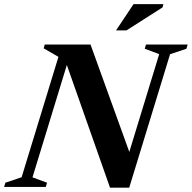

<svg xmlns="http://www.w3.org/2000/svg" viewBox="-48 -886 910 910"><path d="M579.5 -125.5 541.5 -89.5 706.5 -629.5 638 -655 644 -675H841.5L835.5 -655L758 -629L564.5 3.5H473.5L257 -611.5L281.5 -619.5L106 -45.5L175 -20L169 0H-28.5L-22.5 -20L54.5 -46L229 -616.5L159 -657L164 -675H381ZM502 -742 585 -866.5H726.5L722.5 -851L551.5 -742Z"/></svg>

Font: Newsreader 24pt
Style: Bold Italic
Weight: 700
Italic angle: -17°
Designer: Hugues Gentile
Foundry: Production Type
Version: Version 1.003